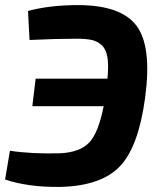

<svg xmlns="http://www.w3.org/2000/svg" viewBox="-22 -722 629 754"><path d="M94 -565 88 -679Q174 -702 284 -702Q453 -702 514 -621Q575 -540 548 -339Q522 -145 448.5 -68.5Q375 8 216 12Q91 14 -2 -17L17 -130Q103 -117 214 -120Q293 -124 329 -163Q365 -202 385 -305H105L118 -413H400Q405 -465 400 -496.5Q395 -528 378 -544Q361 -560 338.5 -565Q316 -570 277 -570Q201 -570 94 -565Z"/></svg>

Font: Exo 2.0
Style: Bold Italic
Weight: 700
Italic angle: -8°
Designer: Natanael Gama
Version: Version 1.001;PS 001.001;hotconv 1.0.70;makeotf.lib2.5.58329